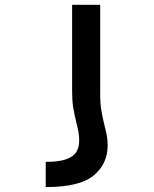

<svg xmlns="http://www.w3.org/2000/svg" viewBox="-20 -570 640 800"><path d="M428.5 35.5Q428.5 13.5 425.2 -4.2Q422 -22 415.5 -47Q407 -81 402.2 -109.8Q397.5 -138.5 397.5 -180.5V-550H280.5V-189Q280.5 -150 285 -122.2Q289.5 -94.5 298 -60Q304 -36.5 307 -20Q310 -3.5 310 15Q310 44 297.8 63.5Q285.5 83 255 93.8Q224.5 104.5 170.5 104.5V209.5Q311.5 209.5 370 161.5Q428.5 113.5 428.5 35.5Z"/></svg>

Font: JuliaMono SemiBold
Style: Regular
Weight: 600
Monospace: yes
Designer: cormullion
Foundry: corm
Version: Version 0.055; ttfautohint (v1.8.4)